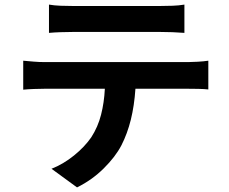

<svg xmlns="http://www.w3.org/2000/svg" viewBox="-20 -753 996 835"><path d="M81 -489Q103 -487 126.5 -485Q150 -483 173 -483H799Q814 -483 840 -484.5Q866 -486 886 -489V-364Q868 -366 843.5 -366.5Q819 -367 799 -367H569Q564 -293 549 -232.5Q534 -172 508 -121Q482 -71 431 -20.5Q380 30 315 62L204 -19Q255 -39 301.5 -76.5Q348 -114 377 -156Q406 -201 419.5 -254Q433 -307 436 -367H173Q152 -367 126.5 -366Q101 -365 81 -363ZM193 -733Q216 -729 243.5 -728Q271 -727 294 -727H679Q703 -727 730.5 -728Q758 -729 782 -733V-610Q757 -612 730.5 -613Q704 -614 679 -614H295Q270 -614 242.5 -613Q215 -612 193 -610Z"/></svg>

Font: Kinto Sans
Style: Bold
Weight: 700
Designer: Authors: Ryoko NISHIZUKA  (kana & ideographs); Paul D. Hunt (Latin, Greek & Cyrillic); Wenlong ZHANG  (bopomofo); Sandol
Foundry: Adobe Systems Incorporated, ookami Inc.
Version: Version 0.001